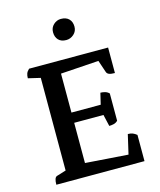

<svg xmlns="http://www.w3.org/2000/svg" viewBox="-125 -945 859 1033"><g transform="rotate(-15 304.5 -428.0)"><path d="M59 0Q59 -40 75 -45L127 -61V-577L59 -593Q59 -608 63 -619Q67 -630 79 -641H519V-499Q497 -499 486.5 -503.5Q476 -508 473 -517L450 -585L238 -571V-354H401L416 -417Q428 -417 441 -413.5Q454 -410 464 -400V-248Q454 -238 441 -235Q428 -232 416 -232L401 -297H238V-73L476 -56L501 -164Q517 -164 528 -159.5Q539 -155 550 -146V0ZM312.8 -738Q284.4 -738 269.2 -754.1Q254 -770.2 254 -796.8Q254 -822.4 272 -839Q290 -855.6 312.8 -855.6Q342.2 -855.6 357.9 -839.5Q373.5 -823.4 373.5 -796.8Q373.5 -771.2 355 -754.6Q336.5 -738 312.8 -738Z"/></g></svg>

Font: Petrona SemiBold
Style: Regular
Weight: 600
Designer: Ringo R. Seeber
Foundry: Ringo R. Seeber
Version: Version 2.001; ttfautohint (v1.8.3)